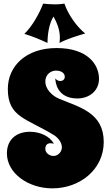

<svg xmlns="http://www.w3.org/2000/svg" viewBox="-20 -990 603 1055"><path d="M524 -557C524 -635 462 -726 291 -726C122 -726 23 -626 23 -501C23 -344 127 -340 279 -246C305 -228 320 -203 320 -180C320 -157 300 -133 274 -133C251 -133 229 -150 229 -172C229 -193 240 -203 258 -203C263 -203 269 -202 276 -200C254 -242 199 -266 145 -266C74 -266 18 -227 18 -147C18 -39 134 45 268 45C417 45 550 -57 550 -210C550 -371 416 -401 308 -446C263 -464 229 -503 229 -542C229 -582 261 -602 287 -602C325 -602 336 -582 336 -568C336 -557 329 -545 311 -545C304 -545 292 -547 284 -560C284 -539 293 -449 405 -449C472 -449 524 -492 524 -557ZM448 -806C400 -845 354 -911 334 -970C317 -967 298 -966 281 -966C259 -966 238 -968 217 -970C196 -915 157 -845 114 -804C157 -791 200 -773 241 -754C241 -798 249 -860 274 -899C294 -864 309 -824 309 -784C309 -774 308 -764 307 -754C350 -777 401 -792 448 -806Z"/></svg>

Font: Spicy Rice
Style: Regular
Weight: 400
Designer: Astigmatic (AOETI)
Foundry: Astigmatic (AOETI)
Version: Version 1.000